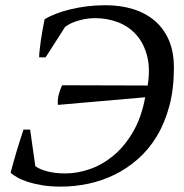

<svg xmlns="http://www.w3.org/2000/svg" viewBox="-20 -693 695 725"><path d="M198.7 -296.9Q196.8 -315.4 201.4 -334.2Q206.1 -353 214.4 -371.1L537.6 -370.1Q547.9 -433.6 535.6 -481.2Q523.4 -528.8 495.6 -560.5Q467.8 -592.3 427 -608.4Q386.2 -624.5 338.9 -624.5Q316.9 -624.5 298.1 -620.6Q279.3 -616.7 264.6 -611.6Q250 -606.4 240.2 -600.8Q230.5 -595.2 226.1 -591.8L152.3 -476.6H127.9Q127.9 -488.8 129.9 -505.9Q131.8 -522.9 134.5 -542Q137.2 -561 140.9 -581.3Q144.5 -601.6 148.4 -620.1Q165.5 -630.9 190.4 -640.6Q215.3 -650.4 245.4 -657.7Q275.4 -665 309.3 -669.2Q343.3 -673.3 377.9 -673.3Q434.6 -673.3 482.2 -658.7Q529.8 -644 564.2 -614.7Q598.6 -585.4 617.7 -541.3Q636.7 -497.1 636.7 -437.5Q636.7 -357.4 619.6 -293.2Q602.5 -229 572.5 -179.2Q542.5 -129.4 501.7 -93.3Q460.9 -57.1 413.3 -33.7Q365.7 -10.3 313.7 0.7Q261.7 11.7 209.5 11.7Q170.9 11.7 139.9 6.6Q108.9 1.5 85.4 -6.1Q62 -13.7 45.7 -22.9Q29.3 -32.2 20 -40.5Q23.9 -55.7 29.8 -76.7Q35.6 -97.7 42.2 -120.1Q48.8 -142.6 55.9 -164.3Q63 -186 68.8 -203.6H93.8L113.3 -65.9Q127.9 -54.2 158 -46.1Q188 -38.1 227.5 -38.1Q272 -38.1 319.3 -54.4Q366.7 -70.8 408.4 -105.5Q450.2 -140.1 482.2 -194.8Q514.2 -249.5 528.3 -325.7Z"/></svg>

Font: PT Astra Serif
Style: Italic
Weight: 400
Italic angle: -16°
Designer: A.Korolkova, I. Chaeva
Foundry: ParaType Ltd
Version: Version 1.001